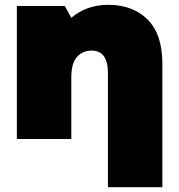

<svg xmlns="http://www.w3.org/2000/svg" viewBox="-20 -577 742 797"><path d="M654 -312V200H428V-273Q428 -367 361 -367Q323 -367 299.5 -340.5Q276 -314 276 -257V0H50V-552H249L276 -503Q339 -557 430 -557Q531 -557 592.5 -496Q654 -435 654 -312Z"/></svg>

Font: AtCorfu Sans
Style: AtCorfu Sans Black
Weight: 900
Designer: Kostas Teopoulos
Foundry: Kostas Teopoulos
Version: Version 1.00 July 8, 2025, initial release